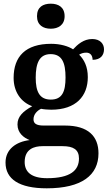

<svg xmlns="http://www.w3.org/2000/svg" viewBox="-20 -786 592 1043"><path d="M256 -630C296 -630 331 -650 331 -698C331 -748 296 -766 256 -766C214 -766 181 -748 181 -698C181 -650 214 -630 256 -630ZM234 237C425 237 515 165 515 47C515 -45 460 -104 333 -104H217C176 -104 162 -116 162 -138C162 -165 182 -185 203 -195C216 -192 243 -190 258 -190C393 -190 457 -264 457 -367C457 -424 437 -462 410 -489C421 -496 433 -500 449 -500C471 -500 483 -484 483 -461C528 -461 545 -488 545 -518C545 -548 524 -574 481 -574C434 -574 401 -544 377 -518C351 -535 308 -548 258 -548C119 -548 54 -479 54 -363C54 -287 94 -231 155 -209C103 -180 75 -152 75 -110C75 -64 108 -38 141 -25C67 -16 10 25 10 97C10 187 84 237 234 237ZM256 -245C195 -245 174 -288 174 -364C174 -443 194 -492 255 -492C317 -492 336 -445 336 -365C336 -287 317 -245 256 -245ZM236 182C150 182 114 148 114 94C114 24 165 8 211 8H320C379 8 409 27 409 75C409 139 363 182 236 182Z"/></svg>

Font: Noto Serif Devanagari SemiBold
Style: Regular
Weight: 600
Designer: Universal Thirst, Indian Type Foundry and the Monotype Design Team
Foundry: Monotype Imaging Inc.
Version: Version 2.004